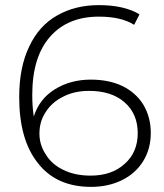

<svg xmlns="http://www.w3.org/2000/svg" viewBox="-20 -725 642 750"><path d="M335 -414Q405 -414 458 -389Q511 -363 540 -316Q569 -267 569 -206Q569 -143 539 -95Q509 -47 456 -21Q402 5 336 5Q200 5 128 -88Q55 -179 55 -346Q55 -462 94 -543Q132 -624 202 -664Q273 -705 366 -705Q465 -705 525 -669L504 -628Q454 -660 366 -660Q245 -660 176 -582Q106 -503 106 -354Q106 -308 112 -270Q134 -339 194 -376Q255 -414 335 -414ZM334 -39Q417 -39 467 -85Q518 -130 518 -205Q518 -280 467 -325Q416 -370 328 -370Q271 -370 228 -348Q183 -326 159 -288Q134 -251 134 -203Q134 -160 158 -123Q181 -84 226 -62Q272 -39 334 -39Z"/></svg>

Font: Montserrat Light Alt1
Style: Light
Weight: 500
Designer: Differentunic
Foundry: Julieta Ulanovsky
Version: 0.1